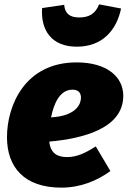

<svg xmlns="http://www.w3.org/2000/svg" viewBox="-20 -840 585 880"><path d="M332 -626C449 -626 514 -701 535 -801L434 -820C418 -778 389 -760 344 -760C301 -760 278 -776 274 -818L173 -803C166 -703 215 -626 332 -626ZM545 -401C545 -488 470 -554 331 -554C94 -554 12 -356 12 -211C12 -75 90 20 261 20C351 20 427 -13 486 -56L419 -169C369 -137 331 -120 287 -120C244 -120 211 -137 206 -191C362 -205 545 -252 545 -401ZM214 -302C227 -367 255 -429 312 -429C341 -429 351 -413 351 -392C351 -368 335 -309 214 -302Z"/></svg>

Font: Fira Sans Heavy
Style: Italic
Weight: 900
Italic angle: -8°
Designer: bBox Type GmbH & Carrois Corporate GbR & Edenspiekermann AG
Foundry: bBox Type GmbH & Carrois Corporate GbR & Edenspiekermann AG
Version: Version 4.301;PS 004.301;hotconv 1.0.88;makeotf.lib2.5.64775